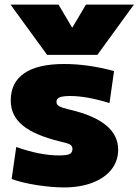

<svg xmlns="http://www.w3.org/2000/svg" viewBox="-20 -810 606 840"><path d="M31 -27 51 -167Q155 -130 238 -130Q272 -130 284.5 -136Q297 -142 297 -159Q297 -171 286.5 -177.5Q276 -184 243 -191Q132 -218 79.5 -261Q27 -304 27 -370Q27 -449 86 -489.5Q145 -530 260 -530Q366 -530 479 -499L459 -359Q359 -390 287 -390Q255 -390 241 -384Q227 -378 227 -365Q227 -352 238.5 -345.5Q250 -339 282 -331Q497 -282 497 -155Q497 -106 467.5 -68.5Q438 -31 384 -10.5Q330 10 260 10Q206 10 139.5 -0.5Q73 -11 31 -27ZM236 -790 295 -690H297L356 -790H566L406 -570H186L26 -790Z"/></svg>

Font: Enso Black
Style: Regular
Weight: 900
Designer: Coji Morishita
Foundry: UNDERFOREST DESIGN
Version: Version 1.000